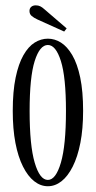

<svg xmlns="http://www.w3.org/2000/svg" viewBox="-20 -668 351 700"><path d="M154.5 11Q128 11 104.8 -7.2Q81.5 -25.5 63.8 -60.8Q46 -96 36.2 -147Q26.5 -198 26.5 -263.5Q26.5 -335 37 -385.2Q47.5 -435.5 65.5 -467Q83.5 -498.5 106.5 -512.8Q129.5 -527 154.5 -527Q179.5 -527 202.2 -512.8Q225 -498.5 243.5 -467Q262 -435.5 272.5 -385.2Q283 -335 283 -263.5Q283 -198 273 -147Q263 -96 245.2 -60.8Q227.5 -25.5 204.2 -7.2Q181 11 154.5 11ZM154.5 -12Q183.5 -12 202 -75Q220.5 -138 220.5 -263.5Q220.5 -387 202 -445.5Q183.5 -504 154.5 -504Q125 -504 106.5 -445.5Q88 -387 88 -263.5Q88 -138 106.5 -75Q125 -12 154.5 -12ZM214 -553 116.5 -597Q103.5 -603 95.5 -609.8Q87.5 -616.5 87.5 -628Q87.5 -637.5 93.8 -643Q100 -648.5 110.5 -648.5Q120 -648.5 127.2 -644.8Q134.5 -641 141 -635L223 -564.5Z"/></svg>

Font: Imbue 48pt Light
Style: Regular
Weight: 300
Designer: Tyler Finck
Foundry: Etcetera Type Company
Version: Version 1.102